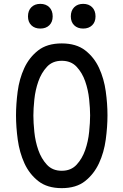

<svg xmlns="http://www.w3.org/2000/svg" viewBox="-20 -965 640 995"><path d="M300 -80Q348 -80 377 -111.5Q406 -143 421.5 -187.5Q437 -232 442 -281.5Q447 -331 447 -367Q447 -402 442 -450.5Q437 -499 421.5 -543.5Q406 -588 377 -619Q348 -650 300 -650Q252 -650 223 -618.5Q194 -587 178.5 -542.5Q163 -498 158 -449.5Q153 -401 153 -366Q153 -330 158 -281Q163 -232 178.5 -187.5Q194 -143 223 -111.5Q252 -80 300 -80ZM300 10Q225 10 178.5 -26.5Q132 -63 106.5 -119Q81 -175 72 -241Q63 -307 63 -367Q63 -425 71.5 -490.5Q80 -556 105.5 -611.5Q131 -667 177.5 -703.5Q224 -740 300 -740Q375 -740 421.5 -704Q468 -668 493.5 -612.5Q519 -557 528 -492Q537 -427 537 -368Q537 -308 528 -241.5Q519 -175 493 -119Q467 -63 421 -26.5Q375 10 300 10ZM411 -817Q382 -817 364.5 -834Q347 -851 347 -880Q347 -910 364.5 -927.5Q382 -945 411 -945Q440 -945 457.5 -927.5Q475 -910 475 -880Q475 -851 457.5 -834Q440 -817 411 -817ZM189 -817Q160 -817 142.5 -834Q125 -851 125 -880Q125 -910 142.5 -927.5Q160 -945 189 -945Q218 -945 235.5 -927.5Q253 -910 253 -880Q253 -851 235.5 -834Q218 -817 189 -817Z"/></svg>

Font: Maple Mono NF CN
Style: Regular
Weight: 400
Monospace: yes
Designer: subframe7536
Version: Version 7.000